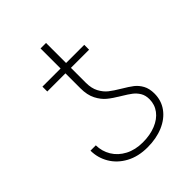

<svg xmlns="http://www.w3.org/2000/svg" viewBox="-186 -736 847 847"><g transform="rotate(-45 237.5 -312.5)"><path d="M316.4 -233.4Q282.7 -253.4 262.5 -270Q242.2 -286.6 227.5 -314.9Q212.9 -343.3 212.9 -384.8V-478.5H99.6V-508.8H212.9V-633.8H247.1V-508.8H360.4V-478.5H247.1V-385.7Q247.1 -350.6 259.8 -326.9Q272.5 -303.2 290.5 -288.8Q308.6 -274.4 339.8 -255.9Q369.6 -238.3 387 -224.9Q404.3 -211.4 416 -190.2Q427.7 -168.9 427.7 -137.7Q427.7 -94.2 403.6 -61Q379.4 -27.8 336.4 -9.5Q293.5 8.8 238.3 8.8Q180.7 8.8 137.9 -14.4Q95.2 -37.6 72.5 -76.2Q49.8 -114.7 49.8 -159.2H83Q83.5 -121.6 102.5 -90.1Q121.6 -58.6 157 -40Q192.4 -21.5 239.3 -21.5Q284.7 -21.5 320.1 -35.9Q355.5 -50.3 375 -76.2Q394.5 -102.1 394.5 -135.7Q394.5 -159.7 384.3 -176.8Q374 -193.8 358.6 -205.6Q343.3 -217.3 316.4 -233.4Z"/></g></svg>

Font: Pretendard Std Thin
Style: Regular
Weight: 100
Designer: Base glyphs from Inter by Rasmus Andersson; Hangeul glyphs from Noto Sans CJK(Source Han Sans) by Jang Soo-young and Kan
Foundry: Kil Hyung-jin
Version: Version 1.309